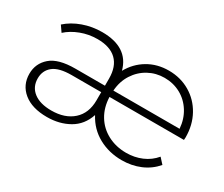

<svg xmlns="http://www.w3.org/2000/svg" viewBox="-94 -764 1171 1005"><g transform="rotate(30 491.5 -261.0)"><path d="M933 -251H483Q485 -189 513.5 -141.5Q542 -94 592 -67.5Q642 -41 704 -41Q754 -41 797.5 -59.5Q841 -78 871 -114L901 -81Q865 -39 814 -17.5Q763 4 703 4Q626 4 563 -30.5Q500 -65 465 -131Q442 -62 384 -29Q326 4 251 4Q161 4 110 -37.5Q59 -79 59 -147Q59 -209 105.5 -249.5Q152 -290 254 -290H433V-333Q433 -406 393.5 -444Q354 -482 278 -482Q226 -482 178.5 -464Q131 -446 98 -416L73 -452Q112 -487 166.5 -506.5Q221 -526 281 -526Q438 -526 471 -402Q503 -460 558.5 -493Q614 -526 684 -526Q755 -526 812 -492.5Q869 -459 901.5 -400Q934 -341 934 -267ZM684 -482Q632 -482 588 -458Q544 -434 516 -390.5Q488 -347 484 -290H884Q880 -346 852.5 -390Q825 -434 781 -458Q737 -482 684 -482ZM254 -37Q336 -37 384.5 -80.5Q433 -124 433 -202V-251H255Q178 -251 143.5 -223Q109 -195 109 -148Q109 -96 147.5 -66.5Q186 -37 254 -37Z"/></g></svg>

Font: Hilab Light
Style: Regular
Weight: 300
Designer: Cristianderson Lima
Foundry: Cristianderson
Version: Version 1.0